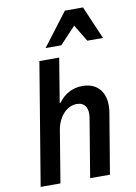

<svg xmlns="http://www.w3.org/2000/svg" viewBox="-106 -1079 813 1146"><g transform="rotate(-10 300.0 -505.5)"><path d="M45 0H165L217 -315C230 -394 283 -450 343 -450C391 -450 414 -414 404 -355L345 0H465L526 -365C545 -477 493 -550 395 -550C335 -550 285 -523 249 -474H244L288 -741H168ZM218 -811H313L409 -913L471 -811H566L480 -1011H370Z"/></g></svg>

Font: CommitMono
Style: Bold Italic
Weight: 700
Monospace: yes
Designer: Eigil Nikolajsen
Foundry: Eigil Nikolajsen
Version: Version 1.143